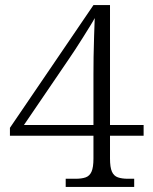

<svg xmlns="http://www.w3.org/2000/svg" viewBox="-20 -734 599 754"><path d="M238 0V-32H277Q301 -32 316.5 -37.5Q332 -43 339.5 -60Q347 -77 347 -111V-201H19V-232L347 -714H412V-243H544V-201H412V-111Q412 -77 419.5 -60Q427 -43 443 -37.5Q459 -32 482 -32H507V0ZM74 -243H347V-442Q347 -471 347.5 -511Q348 -551 349.5 -591.5Q351 -632 352 -663Q347 -653 334.5 -633Q322 -613 306.5 -588Q291 -563 275.5 -539.5Q260 -516 249 -500Z"/></svg>

Font: Noto Serif Hebrew Light
Style: Regular
Weight: 300
Version: Version 2.003